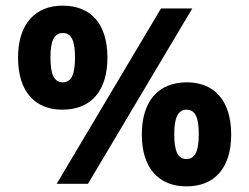

<svg xmlns="http://www.w3.org/2000/svg" viewBox="-20 -652 884 681"><path d="M201 -263C303 -263 361 -329 361 -448C361 -568 302 -632 202 -632C106 -632 44 -568 44 -448C44 -326 105 -263 201 -263ZM662 -622H551L181 0H292ZM203 -360C170 -360 159 -392 159 -448C159 -503 170 -535 203 -535C236 -535 246 -502 246 -448C246 -392 235 -360 203 -360ZM642 9C740 9 800 -55 800 -175C800 -296 739 -360 643 -360C542 -360 483 -294 483 -175C483 -55 543 9 642 9ZM641 -88C609 -88 598 -120 598 -176C598 -231 610 -263 641 -263C675 -263 685 -231 685 -176C685 -120 674 -88 641 -88Z"/></svg>

Font: Noto Sans Oriya Cond Bold
Style: Bold
Weight: 700
Width: 3
Designer: Amélie Bonet and Sol Matas
Foundry: Google LLC
Version: Version 2.006